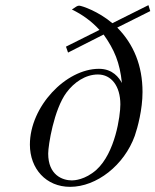

<svg xmlns="http://www.w3.org/2000/svg" viewBox="-20 -714 603 745"><path d="M96 -153C96 -59 159 11 252 11C355 11 462 -73 503 -187C514 -219 533 -289 533 -357C533 -459 499 -542 435 -607L563 -671L556 -694L416 -624C362 -670 297 -692 287 -692C280 -692 275 -688 259 -677C299 -658 336 -631 366 -598L236 -533L244 -510L382 -580C424 -521 445 -471 453 -392C442 -412 418 -447 364 -447C235 -447 96 -300 96 -153ZM167 -118C167 -150 189 -289 238 -355C267 -394 311 -425 360 -425C412 -425 447 -380 447 -309C447 -264 427 -121 354 -55C310 -16 268 -14 259 -14C222 -14 167 -35 167 -118Z"/></svg>

Font: CMU Serif
Style: Italic
Weight: 500
Italic angle: -14.04°
Version: Version 0.7.0